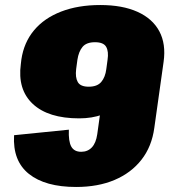

<svg xmlns="http://www.w3.org/2000/svg" viewBox="-20 -732 676 764"><path d="M594 -223Q584 -149 543 -96.5Q502 -44 436 -16Q370 12 283 12Q160 12 95 -40Q30 -92 36 -194L254 -216Q252 -170 263.5 -149Q275 -128 303 -128Q329 -128 345.5 -145.5Q362 -163 367 -198L407 -486H631ZM379 -712Q467 -712 527 -685Q587 -658 614 -607.5Q641 -557 631 -486H542Q527 -381 462 -321Q397 -261 295 -261Q172 -261 110.5 -318.5Q49 -376 63 -478L65 -495Q75 -563 115.5 -611.5Q156 -660 223.5 -686Q291 -712 379 -712ZM358 -564Q324 -564 308.5 -545.5Q293 -527 288 -494L283 -457Q279 -424 289.5 -405.5Q300 -387 333 -387Q367 -387 383 -406Q399 -425 403 -457L408 -494Q413 -527 402.5 -545.5Q392 -564 358 -564Z"/></svg>

Font: Pathway Extreme Condensed Black
Style: Italic
Weight: 900
Width: 3
Italic angle: -8°
Version: Version 1.001;gftools[0.9.26]